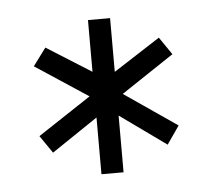

<svg xmlns="http://www.w3.org/2000/svg" viewBox="-34 -803 411 372"><g transform="rotate(-5 171.5 -617.0)"><path d="M37.1 -686.5 62.5 -720.7 149.4 -666V-766.6H192.4V-662.1L283.2 -720.7L306.6 -686.5L204.1 -618.2L306.6 -547.9L282.2 -512.7L192.4 -577.1V-466.8H149.4V-577.1L59.6 -516.6L36.1 -550.8L139.6 -619.1Z"/></g></svg>

Font: Post No Bills Jaffna
Style: Regular
Weight: 400
Designer: Kosala Senevirathne, Siva Puranthara, Lasantha Premarathna, Tharique Azeez
Foundry: Mooniak
Version: Version 1.220 ; ttfautohint (v1.6)